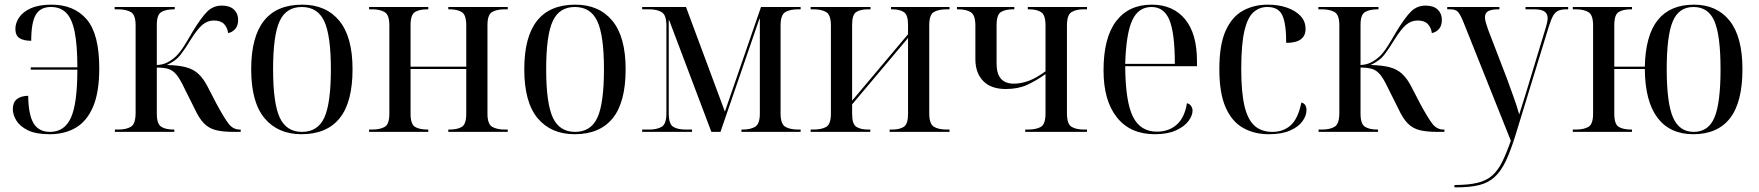

<svg xmlns="http://www.w3.org/2000/svg" viewBox="-20 -566 7550 824"><path d="M193 10Q134 10 99.5 -7Q65 -24 50 -49Q35 -74 35 -98Q35 -153 101 -155Q102 -74 124 -37Q146 0 195 0Q257 0 284.5 -61Q312 -122 312 -267H112V-277H312Q312 -372 300.5 -429Q289 -486 264 -511Q239 -536 199 -536Q153 -536 133.5 -502.5Q114 -469 114 -391Q81 -391 63.5 -402.5Q46 -414 46 -442Q46 -467 62 -491Q78 -515 112.5 -530.5Q147 -546 201 -546Q298 -546 352 -483Q406 -420 406 -273Q406 -170 379.5 -108Q353 -46 305.5 -18Q258 10 193 10Z M473 0V-10H487Q523 -10 542.5 -22.5Q562 -35 562 -82V-457Q562 -502 542 -514Q522 -526 485 -526H472V-536H730V-526H727Q692 -526 672.5 -514.5Q653 -503 653 -460V-287Q679 -288 699 -298.5Q719 -309 736 -325Q753 -342 769.5 -368Q786 -394 806 -429Q843 -490 869 -516Q895 -542 932 -542Q966 -542 984 -525Q1002 -508 1002 -481Q1002 -455 989 -441Q976 -427 959 -424Q956 -448 941.5 -463Q927 -478 898 -478Q870 -478 848 -459Q826 -440 798 -395Q775 -357 755 -331Q735 -305 696 -287Q746 -286 778 -277.5Q810 -269 831.5 -249Q853 -229 870 -196L910 -119Q943 -58 962 -34Q981 -10 1009 -10H1013V0H983Q936 0 906.5 -7.5Q877 -15 856 -36Q835 -57 816 -98L770 -190Q752 -228 737 -246Q722 -264 703 -270Q684 -276 653 -276V-78Q653 -34 672 -22Q691 -10 725 -10H728V0Z M1274 10Q1173 10 1115.5 -58.5Q1058 -127 1058 -269Q1058 -546 1277 -546Q1379 -546 1436 -477Q1493 -408 1493 -269Q1493 -127 1437.5 -58.5Q1382 10 1274 10ZM1276 0Q1344 0 1372 -61.5Q1400 -123 1400 -269Q1400 -414 1371.5 -475Q1343 -536 1275 -536Q1208 -536 1180 -475Q1152 -414 1152 -269Q1152 -123 1180.5 -61.5Q1209 0 1276 0Z M1564 0V-10H1577Q1611 -10 1631 -21.5Q1651 -33 1651 -78V-457Q1651 -502 1631 -514Q1611 -526 1577 -526H1564V-536H1818V-526H1814Q1780 -526 1761 -514.5Q1742 -503 1742 -458V-280H1981V-457Q1981 -502 1962 -514Q1943 -526 1909 -526H1904V-536H2159V-526H2146Q2112 -526 2092 -514.5Q2072 -503 2072 -458V-78Q2072 -34 2092 -22Q2112 -10 2147 -10H2159V0H1904V-10H1909Q1943 -10 1962 -21.5Q1981 -33 1981 -78V-270H1742V-78Q1742 -33 1761 -21.5Q1780 -10 1815 -10H1818V0Z M2446 10Q2345 10 2287.5 -58.5Q2230 -127 2230 -269Q2230 -546 2449 -546Q2551 -546 2608 -477Q2665 -408 2665 -269Q2665 -127 2609.5 -58.5Q2554 10 2446 10ZM2448 0Q2516 0 2544 -61.5Q2572 -123 2572 -269Q2572 -414 2543.5 -475Q2515 -536 2447 -536Q2380 -536 2352 -475Q2324 -414 2324 -269Q2324 -123 2352.5 -61.5Q2381 0 2448 0Z M2736 0V-10H2766Q2800 -10 2820 -22Q2840 -34 2840 -80V-456Q2840 -502 2819.5 -514Q2799 -526 2766 -526H2736V-536H2924L3091 -87L3246 -536H3416V-526H3406Q3370 -526 3350 -514Q3330 -502 3330 -456V-79Q3330 -34 3350 -22Q3370 -10 3406 -10H3416V0H3162V-10H3167Q3201 -10 3221 -22Q3241 -34 3241 -79V-485H3239L3072 0H3033L2852 -479H2850V-80Q2850 -34 2869 -22Q2888 -10 2923 -10H2950V0Z M3459 0V-10H3471Q3506 -10 3526 -21.5Q3546 -33 3546 -79V-456Q3546 -502 3526 -514Q3506 -526 3471 -526H3459V-536H3716V-526H3705Q3674 -526 3655.5 -515Q3637 -504 3637 -460V-134L3877 -419V-460Q3877 -503 3858.5 -514.5Q3840 -526 3810 -526H3804V-536H4055V-526H4043Q4008 -526 3988 -514.5Q3968 -503 3968 -457V-80Q3968 -34 3988 -22Q4008 -10 4043 -10H4055V0H3798V-10H3810Q3840 -10 3858.5 -21.5Q3877 -33 3877 -77V-403L3637 -118V-77Q3637 -33 3655.5 -21.5Q3674 -10 3705 -10H3715V0Z M4380 0V-10H4392Q4427 -10 4447 -21.5Q4467 -33 4467 -79V-248Q4426 -219 4387.5 -201.5Q4349 -184 4296 -184Q4233 -184 4199.5 -218.5Q4166 -253 4166 -312V-456Q4166 -501 4146.5 -513.5Q4127 -526 4092 -526H4087V-536H4333V-526H4328Q4295 -526 4276 -514.5Q4257 -503 4257 -458V-293Q4257 -207 4331 -207Q4363 -207 4396 -219.5Q4429 -232 4467 -260V-457Q4467 -502 4448 -514Q4429 -526 4396 -526H4391V-536H4645V-526H4631Q4598 -526 4578.5 -514Q4559 -502 4559 -457V-79Q4559 -34 4578.5 -22Q4598 -10 4632 -10H4645V0Z M4936 10Q4831 10 4773.5 -62Q4716 -134 4716 -264Q4716 -404 4770 -475Q4824 -546 4923 -546Q5014 -546 5065.5 -484Q5117 -422 5117 -304V-282H4809Q4810 -130 4842 -65.5Q4874 -1 4945 -1Q4996 -1 5030 -31Q5064 -61 5074 -123Q5086 -120 5092 -111Q5098 -102 5098 -91Q5098 -70 5080.5 -46.5Q5063 -23 5027 -6.5Q4991 10 4936 10ZM5022 -292Q5022 -423 4999 -479.5Q4976 -536 4922 -536Q4866 -536 4839.5 -479.5Q4813 -423 4809 -292Z M5425 10Q5363 10 5315 -17Q5267 -44 5240 -105Q5213 -166 5213 -269Q5213 -374 5240 -434Q5267 -494 5314 -520Q5361 -546 5421 -546Q5466 -546 5502.5 -533.5Q5539 -521 5561 -498Q5583 -475 5583 -442Q5583 -382 5500 -382Q5500 -464 5483.5 -500Q5467 -536 5419 -536Q5385 -536 5359.5 -513.5Q5334 -491 5320.5 -433Q5307 -375 5307 -269Q5307 -170 5321 -111Q5335 -52 5364.5 -26Q5394 0 5441 0Q5488 0 5519.5 -28.5Q5551 -57 5565 -126Q5587 -121 5587 -93Q5587 -70 5570 -46Q5553 -22 5517 -6Q5481 10 5425 10Z M5639 0V-10H5653Q5689 -10 5708.5 -22.5Q5728 -35 5728 -82V-457Q5728 -502 5708 -514Q5688 -526 5651 -526H5638V-536H5896V-526H5893Q5858 -526 5838.5 -514.5Q5819 -503 5819 -460V-287Q5845 -288 5865 -298.5Q5885 -309 5902 -325Q5919 -342 5935.5 -368Q5952 -394 5972 -429Q6009 -490 6035 -516Q6061 -542 6098 -542Q6132 -542 6150 -525Q6168 -508 6168 -481Q6168 -455 6155 -441Q6142 -427 6125 -424Q6122 -448 6107.5 -463Q6093 -478 6064 -478Q6036 -478 6014 -459Q5992 -440 5964 -395Q5941 -357 5921 -331Q5901 -305 5862 -287Q5912 -286 5944 -277.5Q5976 -269 5997.5 -249Q6019 -229 6036 -196L6076 -119Q6109 -58 6128 -34Q6147 -10 6175 -10H6179V0H6149Q6102 0 6072.5 -7.5Q6043 -15 6022 -36Q6001 -57 5982 -98L5936 -190Q5918 -228 5903 -246Q5888 -264 5869 -270Q5850 -276 5819 -276V-78Q5819 -34 5838 -22Q5857 -10 5891 -10H5894V0Z M6222 228Q6282 228 6321 218.5Q6360 209 6384.5 187Q6409 165 6427 128.5Q6445 92 6464 38L6261 -470Q6247 -505 6236.5 -515.5Q6226 -526 6205 -526H6191V-536H6415V-526H6411Q6382 -526 6367.5 -518.5Q6353 -511 6353 -492Q6353 -483 6356.5 -470Q6360 -457 6366 -440L6446 -232Q6462 -187 6475 -152Q6488 -117 6500 -75Q6511 -109 6522 -144.5Q6533 -180 6542 -210L6611 -438Q6622 -472 6622 -488Q6622 -507 6608.5 -516.5Q6595 -526 6563 -526H6527V-536H6710V-526H6703Q6681 -526 6667.5 -520Q6654 -514 6645 -497.5Q6636 -481 6626 -449L6484 14Q6463 82 6442 126Q6421 170 6393.5 194.5Q6366 219 6327.5 228.5Q6289 238 6233 238H6222Z M7247 10Q7147 10 7093.5 -60.5Q7040 -131 7039 -270H6908V-78Q6908 -33 6927 -21.5Q6946 -10 6981 -10H6984V0H6730V-10H6743Q6777 -10 6797 -21.5Q6817 -33 6817 -78V-457Q6817 -502 6797 -514Q6777 -526 6743 -526H6730V-536H6984V-526H6980Q6946 -526 6927 -514.5Q6908 -503 6908 -458V-280H7039Q7042 -415 7095 -480.5Q7148 -546 7250 -546Q7348 -546 7403 -477Q7458 -408 7458 -269Q7458 -127 7404.5 -58.5Q7351 10 7247 10ZM7249 0Q7312 0 7338 -62Q7364 -124 7364 -269Q7364 -413 7338 -474.5Q7312 -536 7248 -536Q7185 -536 7159 -474.5Q7133 -413 7133 -269Q7133 -124 7160 -62Q7187 0 7249 0Z"/></svg>

Font: Noto Serif Display SemiCondensed
Style: Regular
Weight: 400
Width: 4
Designer: Monotype Design Team
Foundry: Monotype Imaging Inc.
Version: Version 2.009